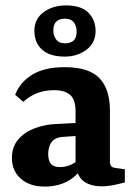

<svg xmlns="http://www.w3.org/2000/svg" viewBox="-20 -681 495 709"><path d="M145 8Q90 8 57 -21Q24 -50 24 -98Q24 -138 46.5 -165Q69 -192 106 -206.5Q143 -221 185 -223L280 -228V-180L219 -176Q184 -175 171 -157Q158 -139 158 -113Q158 -88 168 -76Q178 -64 201 -64Q224 -64 244 -73.5Q264 -83 277 -99L287 -71Q268 -33 231 -12.5Q194 8 145 8ZM36 -331Q54 -378 99.5 -405.5Q145 -433 219 -433Q308 -433 347 -392.5Q386 -352 386 -272V-83Q386 -63 405 -61L441 -56V-7Q426 -3 401.5 2Q377 7 355 7Q317 7 292 -9.5Q267 -26 259 -69V-270Q259 -314 238.5 -331Q218 -348 180 -348Q147 -348 118.5 -337.5Q90 -327 66 -305ZM219 -472Q164 -472 135.5 -497.5Q107 -523 107 -568Q107 -611 141 -636Q175 -661 224 -661Q280 -661 306.5 -634Q333 -607 333 -566Q333 -523 299.5 -497.5Q266 -472 219 -472ZM220 -521Q241 -521 252 -531.5Q263 -542 263 -564Q263 -585 252.5 -598.5Q242 -612 220 -612Q199 -612 188 -601.5Q177 -591 177 -568Q177 -549 187.5 -535Q198 -521 220 -521Z"/></svg>

Font: Yrsa
Style: Bold
Weight: 700
Version: Version 2.004